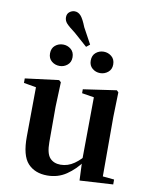

<svg xmlns="http://www.w3.org/2000/svg" viewBox="-103 -1032 883 1123"><g transform="rotate(10 339.0 -470.0)"><path d="M215.8 -627.3Q188.5 -627.3 168.5 -644Q148.4 -660.8 148.4 -690Q148.4 -721 168.5 -737.7Q188.5 -754.4 215.8 -754.4Q241.8 -754.4 262 -737.7Q282.2 -721 282.2 -690Q282.2 -660.8 262 -644Q241.8 -627.3 215.8 -627.3ZM349.4 -764.3 270.1 -834.4Q231.8 -863 217.7 -878.7Q203.6 -894.4 203.6 -914.4Q203.6 -935.4 217.8 -946.4Q231.9 -957.5 248.4 -957.5Q269.2 -957.5 284.9 -940.1Q300.6 -922.7 319.1 -875.5L370.5 -781.2ZM456.9 -627.3Q430.1 -627.3 410.2 -644Q390.2 -660.8 390.2 -690Q390.2 -721 410.2 -737.7Q430.1 -754.4 456.9 -754.4Q482.9 -754.4 503.3 -737.7Q523.8 -721 523.8 -690Q523.8 -660.8 503.3 -644Q482.9 -627.3 456.9 -627.3ZM255.7 16.2Q182.1 16.2 140.2 -29.3Q98.3 -74.7 99.3 -187.9L102 -497.7L132 -475.4L28.4 -493.5V-520.2L228 -545.4L240.2 -534.8L234.7 -388.7V-177.8Q234.7 -111 257.7 -85.3Q280.7 -59.5 321.8 -59.5Q364.7 -59.5 402.5 -85.8Q440.3 -112.1 469.6 -153.8L503.2 -103H456Q418.4 -51 368.8 -17.4Q319.2 16.2 255.7 16.2ZM447.6 12.4 442.4 -109.4V-111.9L445.6 -481.6L373.7 -493.2V-516.6L570.9 -545.4L581.6 -534.8L577.6 -388.7V-35L645.6 -28.5V0.7Z"/></g></svg>

Font: Noto Serif SC ExtraLight
Style: Regular
Weight: 200
Designer: Ryoko NISHIZUKA 西塚涼子 (kana & ideographs); Frank Grießhammer (Latin, Greek & Cyrillic); Wenlong ZHANG 张文龙 (bopomofo); San
Foundry: Adobe
Version: Version 2.002-H1;hotconv 1.1.0;makeotfexe 2.6.0